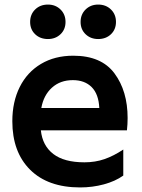

<svg xmlns="http://www.w3.org/2000/svg" viewBox="-20 -808 621 841"><path d="M34 -277Q34 -362 66.5 -427Q99 -492 159.5 -528Q220 -564 301 -564Q424 -564 481.5 -486.5Q539 -409 539 -291Q539 -264 536 -237H159Q166 -170 213.5 -133.5Q261 -97 350 -97Q397 -97 437.5 -111Q478 -125 520 -153V-39Q485 -14 435 -0.5Q385 13 331 13Q190 13 112 -64.5Q34 -142 34 -277ZM415 -335Q412 -396 381.5 -426.5Q351 -457 299 -457Q244 -457 207.5 -424Q171 -391 161 -335ZM112 -712Q112 -745 134 -766.5Q156 -788 190 -788Q223 -788 245 -766.5Q267 -745 267 -712Q267 -679 245 -658Q223 -637 190 -637Q156 -637 134 -658Q112 -679 112 -712ZM410 -788Q444 -788 466 -766.5Q488 -745 488 -712Q488 -679 466 -658Q444 -637 410 -637Q377 -637 355 -658Q333 -679 333 -712Q333 -745 355 -766.5Q377 -788 410 -788Z"/></svg>

Font: Application Semibold
Style: Regular
Weight: 600
Designer: Wei Huang
Foundry: Wei Huang
Version: Version 0.012